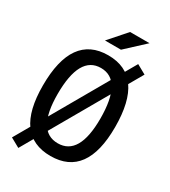

<svg xmlns="http://www.w3.org/2000/svg" viewBox="-228 -1004 1042 1178"><g transform="rotate(30 293.0 -414.5)"><path d="M98.1 65.4 32.2 28.8 478 -748 543.9 -711.4ZM293 9.8Q37.1 9.8 37.1 -341.8Q37.1 -703.1 293 -703.1Q548.8 -703.1 548.8 -341.8Q548.8 9.8 293 9.8ZM293 -80.1Q444.3 -80.1 444.3 -341.8Q444.3 -613.3 293 -613.3Q141.6 -613.3 141.6 -341.8Q141.6 -80.1 293 -80.1ZM229 -771.5 336.4 -893.6H474.1L342.3 -771.5Z"/></g></svg>

Font: Cascadia Code
Style: Regular
Weight: 400
Monospace: yes
Designer: Aaron Bell
Foundry: Saja Typeworks
Version: Version 2106.017